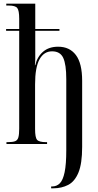

<svg xmlns="http://www.w3.org/2000/svg" viewBox="-20 -780 532 1040"><path d="M257 240V230H262Q287 230 304 213Q321 196 330 153Q339 110 339 34V-351Q339 -431 322.5 -466.5Q306 -502 262 -502Q218 -502 194 -458.5Q170 -415 170 -323V-81Q170 -35 181 -22.5Q192 -10 230 -10H235V0H15V-10H21Q48 -10 61.5 -15Q75 -20 79.5 -36Q84 -52 84 -83V-613H13V-623H84V-679Q84 -723 73.5 -736.5Q63 -750 28 -750H14V-760H171V-623H302V-613H171V-498Q171 -479 171 -461.5Q171 -444 169 -427H171Q182 -473 213.5 -500Q245 -527 295 -527Q357 -527 391 -482Q425 -437 425 -342V16Q425 106 405 154.5Q385 203 349.5 221.5Q314 240 269 240Z"/></svg>

Font: Noto Serif Display ExtraCondensed
Style: Regular
Weight: 400
Width: 2
Designer: Monotype Design Team
Foundry: Monotype Imaging Inc.
Version: Version 2.009